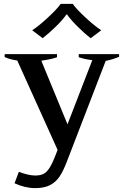

<svg xmlns="http://www.w3.org/2000/svg" viewBox="-20 -777 640 990"><path d="M200 -580 146 -621Q179 -642 226.5 -686Q274 -730 293 -757H355Q374 -730 421.5 -686Q469 -642 502 -621L448 -580Q416 -604 380 -640Q344 -676 326 -702H322Q305 -676 268.5 -640.5Q232 -605 200 -580ZM594 -498V-484Q560 -470 525 -463L326 53Q307 104 287 133.5Q267 163 237 178Q207 193 162 193Q109 193 55 168L77 109Q128 128 162 128Q187 128 203.5 120Q220 112 234.5 90Q249 68 266 24L277 -4L69 -465Q28 -471 4 -483V-498H274V-482Q249 -472 193 -464L328 -136L456 -467Q422 -470 386 -482V-498Z"/></svg>

Font: Trirong SemiBold
Style: Regular
Weight: 600
Designer: Katatrad Team
Foundry: CadsonDemak
Version: Version 1.001